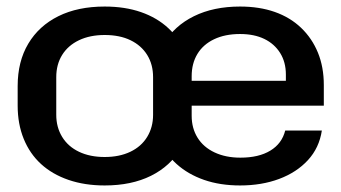

<svg xmlns="http://www.w3.org/2000/svg" viewBox="-20 -558 1042 587"><path d="M300 9Q239 9 189.5 -8Q140 -25 105.5 -56.5Q71 -88 52.5 -133.5Q34 -179 34 -235V-295Q34 -370 66.5 -424.5Q99 -479 158.5 -508.5Q218 -538 300 -538Q362 -538 411 -521Q460 -504 494.5 -472Q529 -440 547.5 -395.5Q566 -351 566 -295V-235Q566 -160 533.5 -105Q501 -50 441.5 -20.5Q382 9 300 9ZM300 -78Q345 -78 378.5 -94Q412 -110 430 -139.5Q448 -169 448 -207V-322Q448 -361 430 -390Q412 -419 379 -435Q346 -451 300 -451Q255 -451 221.5 -435Q188 -419 170 -390Q152 -361 152 -322V-207Q152 -169 170 -139.5Q188 -110 221.5 -94Q255 -78 300 -78ZM714 9Q653 9 604 -8Q555 -25 520 -56.5Q485 -88 466.5 -133.5Q448 -179 448 -235V-295Q448 -370 480.5 -424.5Q513 -479 573 -508.5Q633 -538 714 -538Q773 -538 820 -521.5Q867 -505 900.5 -473Q934 -441 952 -397Q970 -353 970 -298V-235H548V-311H866L854 -294V-330Q854 -368 836.5 -396Q819 -424 788 -439Q757 -454 714 -454Q668 -454 634.5 -438Q601 -422 583.5 -393Q566 -364 566 -325V-204Q566 -166 584 -137Q602 -108 636 -92Q670 -76 715 -76Q771 -76 806.5 -97.5Q842 -119 852 -159H964Q956 -106 921.5 -68.5Q887 -31 833.5 -11Q780 9 714 9Z"/></svg>

Font: Hubot Sans Medium
Style: Regular
Weight: 500
Designer: Deni Anggara
Foundry: GitHub, Inc., Subsidiary of Microsoft Corporation
Version: Version 2.000